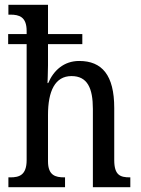

<svg xmlns="http://www.w3.org/2000/svg" viewBox="-20 -780 587 800"><path d="M15 0H251V-41H248C211 -41 180 -49 180 -108V-301C180 -400 209 -463 278 -463C344 -463 367 -413 367 -326V0H523V-41H521C481 -41 456 -50 456 -113V-330C456 -467 405 -526 310 -526C246 -526 203 -486 181 -434H178C178 -440 180 -478 180 -508V-596H323V-638H180V-760H15V-719H23C60 -719 91 -710 91 -651V-638H14V-596H91V-113C91 -50 60 -41 23 -41H15Z"/></svg>

Font: Noto Serif Tamil Condensed
Style: Italic
Weight: 400
Width: 3
Italic angle: -12°
Designer: Indian Type Foundry, Tom Grace, and the Monotype Design Team
Foundry: Monotype Imaging Inc.
Version: Version 2.003